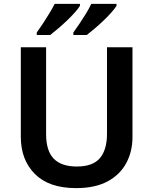

<svg xmlns="http://www.w3.org/2000/svg" viewBox="-20 -957 788 987"><path d="M661 -252Q661 -178 629 -118.5Q597 -59 533 -24.5Q469 10 371 10Q232 10 159.5 -62.5Q87 -135 87 -254V-714H217V-268Q217 -181 256.5 -141Q296 -101 375 -101Q457 -101 493.5 -144Q530 -187 530 -269V-714H661ZM579 -927Q571 -914 553.5 -894Q536 -874 513 -852Q490 -830 467 -810.5Q444 -791 426 -777H357V-790Q371 -809 388.5 -835Q406 -861 422.5 -888Q439 -915 449 -937H579ZM391 -927Q383 -914 365.5 -894Q348 -874 325 -852Q302 -830 279 -810.5Q256 -791 238 -777H169V-790Q183 -809 200 -835Q217 -861 233.5 -888Q250 -915 261 -937H391Z"/></svg>

Font: Noto Sans Sora Sompeng SemiBold
Style: Regular
Weight: 600
Version: Version 2.101